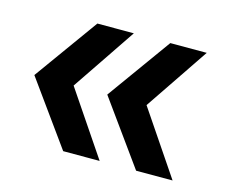

<svg xmlns="http://www.w3.org/2000/svg" viewBox="-63 -533 624 529"><g transform="rotate(15 249.0 -268.0)"><path d="M155 -86 24 -268 155 -450H259L136 -268L259 -86ZM363 -86 232 -268 363 -450H467L344 -268L467 -86Z"/></g></svg>

Font: Mulish ExtraLight
Style: Regular
Weight: 200
Designer: Vernon Adams
Foundry: Vernon Adams
Version: Version 3.603